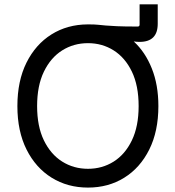

<svg xmlns="http://www.w3.org/2000/svg" viewBox="-20 -849 802 879"><path d="M382.8 9.8Q289.6 9.8 216.6 -35.4Q143.6 -80.6 101.6 -164.3Q59.6 -248 59.6 -363.3Q59.6 -478.5 101.3 -562.3Q143.1 -646 215.6 -691.4Q288.1 -736.8 380.9 -737.3Q381.3 -737.3 381.8 -737.3Q382.3 -737.3 382.8 -737.3Q384.8 -737.3 386.2 -737.3Q413.1 -737.3 429.2 -735.6Q445.3 -733.9 464.1 -732.2Q482.9 -730.5 516.4 -729Q549.8 -727.5 610.4 -727.5Q619.1 -727.5 619.1 -736.3V-829.1H702.1V-740.2Q702.1 -657.2 619.1 -657.2Q606.4 -657.2 592.3 -659.2Q645 -610.8 675 -535.6Q705.1 -460.4 705.1 -363.3Q705.1 -248 663.3 -164.3Q621.6 -80.6 548.8 -35.4Q476.1 9.8 382.8 9.8ZM382.8 -76.2Q447.8 -76.2 500.2 -109.1Q552.7 -142.1 583.7 -206.3Q614.7 -270.5 614.7 -363.3Q614.7 -457 583.7 -521.2Q552.7 -585.4 500.2 -618.4Q447.8 -651.4 382.8 -651.4Q317.4 -651.4 264.6 -618.2Q211.9 -585 180.9 -520.8Q149.9 -456.5 149.9 -363.3Q149.9 -270.5 180.9 -206.5Q211.9 -142.6 264.6 -109.4Q317.4 -76.2 382.8 -76.2Z"/></svg>

Font: Inter
Style: Regular
Weight: 400
Designer: Rasmus Andersson
Foundry: rsms
Version: Version 4.001;git-9221beed3